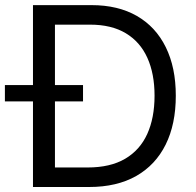

<svg xmlns="http://www.w3.org/2000/svg" viewBox="-44 -748 783 768"><path d="M312.5 0H137.7V-78.1H306.6Q397 -78.1 456.3 -112.8Q515.6 -147.5 544.9 -211.9Q574.2 -276.4 574.2 -365.2Q574.2 -453.1 545.4 -516.8Q516.6 -580.6 459.2 -615Q401.9 -649.4 316.4 -649.4H133.8V-727.5H322.3Q428.2 -727.5 503.7 -684.1Q579.1 -640.6 619.1 -559.3Q659.2 -478 659.2 -365.2Q659.2 -251.5 618.7 -169.7Q578.1 -87.9 500.7 -43.9Q423.3 0 312.5 0ZM175.8 -727.5V0H87.9V-727.5ZM-24.4 -342.3V-407.7H288.1V-342.3Z"/></svg>

Font: Inter
Style: Regular
Weight: 400
Designer: Rasmus Andersson
Foundry: rsms
Version: Version 4.000;git-8c9346024